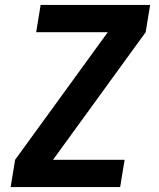

<svg xmlns="http://www.w3.org/2000/svg" viewBox="-20 -755 640 775"><path d="M23 0 41 -110 415 -625H126L144 -735H586L568 -625L194 -110H483L465 0Z"/></svg>

Font: Iosevka XBd Ex Obl
Style: Regular
Weight: 800
Width: 7
Italic angle: -9°
Monospace: yes
Designer: Belleve Invis
Foundry: Belleve Invis
Version: Version 32.5.0; ttfautohint (v1.8.4)